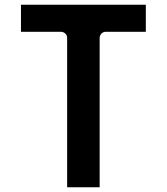

<svg xmlns="http://www.w3.org/2000/svg" viewBox="-20 -820 710 815"><path d="M69 -685H240C250.7 -685 265 -675.1 265 -660V-25H403V-660C403 -670.7 412.9 -685 428 -685H599V-800H69Z"/></svg>

Font: Hussar Ekologiczny
Style: Regular
Weight: 400
Foundry: Cannot Into Space Fonts
Version: Version 0.97